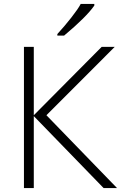

<svg xmlns="http://www.w3.org/2000/svg" viewBox="-20 -951 612 971"><path d="M150.9 0H101.1V-713.9H150.9V-368.2L494.1 -713.9H560.1L214.8 -368.2L571.8 0H503.9L150.9 -363.8ZM270 -771V-778.8Q305.7 -817.4 340.8 -862.3Q376 -907.2 388.2 -931.2H457V-922.9Q417.5 -865.7 304.2 -771Z"/></svg>

Font: OpenSans-Light
Style: Regular
Weight: 300
Foundry: Ascender Corporation
Version: Version 1.10